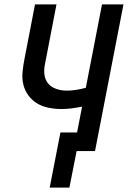

<svg xmlns="http://www.w3.org/2000/svg" viewBox="-20 -690 590 877"><path d="M207 167 256 -85H332L355 -203Q331 -198 307 -195Q283 -192 260 -192Q230 -192 201 -198Q172 -204 149 -218Q126 -232 109.5 -254.5Q93 -277 86.5 -304.5Q80 -332 83 -362Q86 -392 92 -422L140 -670H238L187 -405Q183 -388 182 -371Q181 -354 185 -338.5Q189 -323 198.5 -310.5Q208 -298 222 -290.5Q236 -283 252 -279.5Q268 -276 285 -276Q306 -276 328 -279.5Q350 -283 372 -289L446 -670H544L414 0H330L297 167Z"/></svg>

Font: Lode Dark
Style: Bold Italic
Weight: 700
Italic angle: -11°
Monospace: yes
Designer: Belleve Invis
Foundry: Belleve Invis
Version: Version 29.2.0; ttfautohint (v1.8.3)